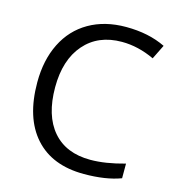

<svg xmlns="http://www.w3.org/2000/svg" viewBox="-109 -818 848 921"><g transform="rotate(15 315.5 -357.0)"><path d="M403.8 -649.9Q286.1 -649.9 218 -571.5Q149.9 -493.2 149.9 -356.9Q149.9 -216.8 215.6 -140.4Q281.2 -64 402.8 -64Q477.5 -64 573.2 -90.8V-18.1Q499 9.8 390.1 9.8Q232.4 9.8 146.7 -85.9Q61 -181.6 61 -357.9Q61 -468.3 102.3 -551.3Q143.6 -634.3 221.4 -679.2Q299.3 -724.1 404.8 -724.1Q517.1 -724.1 601.1 -683.1L565.9 -611.8Q484.9 -649.9 403.8 -649.9Z"/></g></svg>

Font: f01722094
Style: Regular
Weight: 400
Foundry: Ascender Corporation
Version: Version 1.10